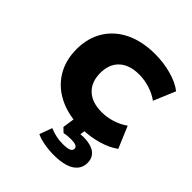

<svg xmlns="http://www.w3.org/2000/svg" viewBox="-197 -627 948 948"><g transform="rotate(45 277.0 -152.5)"><path d="M337 11Q248 11 182.5 -21Q117 -53 81 -111.5Q45 -170 45 -248Q45 -327 81 -385Q117 -443 182.5 -474.5Q248 -506 337 -506Q397 -506 451 -491Q505 -476 540 -449L492 -335Q463 -356 426.5 -367.5Q390 -379 353 -379Q285 -379 248 -344.5Q211 -310 211 -248Q211 -186 248 -151Q285 -116 353 -116Q389 -116 425.5 -127.5Q462 -139 491 -160L539 -46Q504 -20 450.5 -4.5Q397 11 337 11ZM336 201Q302 201 268.5 195Q235 189 212 178L236 112Q258 121 280 126Q302 131 329 131Q359 131 372.5 125Q386 119 386 106Q386 95 374.5 90Q363 85 342 85Q332 85 319 86Q306 87 293 90L271 69L284 -20H364L352 59L315 43Q329 38 345.5 36Q362 34 378 34Q408 34 431.5 42Q455 50 468 67Q481 84 481 110Q481 140 463.5 160.5Q446 181 413.5 191Q381 201 336 201Z"/></g></svg>

Font: Nunito Sans 10pt SemiExpanded ExtraBold
Style: Regular
Weight: 800
Width: 6
Designer: Vernon Adams
Foundry: Vernon Adams
Version: Version 3.101;gftools[0.9.27]